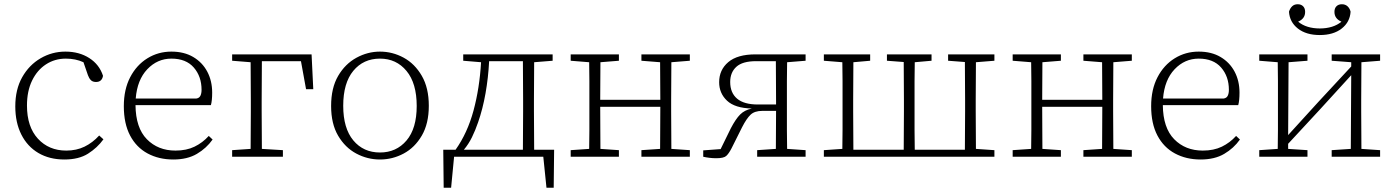

<svg xmlns="http://www.w3.org/2000/svg" viewBox="-20 -738 6561 904"><path d="M283 13Q213 13 161 -17.5Q109 -48 80.5 -104.5Q52 -161 52 -237Q52 -317 84.5 -374.5Q117 -432 171 -463.5Q225 -495 288 -495Q353 -495 400.5 -464.5Q448 -434 465 -381Q460 -352 432 -352Q416 -352 407.5 -361Q399 -370 394 -384L373 -445Q336 -462 290 -462Q238 -462 196.5 -435Q155 -408 131 -358.5Q107 -309 107 -241Q107 -141 158.5 -85Q210 -29 292 -29Q340 -29 378 -47.5Q416 -66 447 -100L467 -82Q438 -42 394.5 -14.5Q351 13 283 13Z M787 -462Q721 -462 673.5 -412Q626 -362 619 -274H904Q918 -276 923.5 -287Q929 -298 929 -315Q929 -378 892.5 -420Q856 -462 787 -462ZM796 13Q728 13 675 -15.5Q622 -44 592.5 -100Q563 -156 563 -238Q563 -317 593 -374.5Q623 -432 674 -463.5Q725 -495 787 -495Q847 -495 890 -469.5Q933 -444 956 -400.5Q979 -357 979 -302Q979 -264 973 -243H618Q619 -136 671.5 -82.5Q724 -29 806 -29Q858 -29 896 -47.5Q934 -66 963 -98L981 -81Q952 -40 907 -13.5Q862 13 796 13Z M1073 -452V-482H1447L1455 -318H1421L1397 -450H1213Q1213 -410 1212.5 -359Q1212 -308 1212 -264V-214Q1212 -174 1212.5 -126Q1213 -78 1213 -37L1312 -31V0H1073V-31L1160 -37Q1160 -78 1160.5 -126Q1161 -174 1161 -214V-264Q1161 -306 1160.5 -355.5Q1160 -405 1160 -445Z M1769 13Q1710 13 1657.5 -15Q1605 -43 1572 -99Q1539 -155 1539 -239Q1539 -324 1572 -380.5Q1605 -437 1658 -466Q1711 -495 1769 -495Q1828 -495 1880.5 -466.5Q1933 -438 1966 -381Q1999 -324 1999 -240Q1999 -156 1966 -99.5Q1933 -43 1880.5 -15Q1828 13 1769 13ZM1769 -20Q1846 -20 1894 -76.5Q1942 -133 1942 -239Q1942 -346 1894 -404Q1846 -462 1769 -462Q1691 -462 1643.5 -404.5Q1596 -347 1596 -240Q1596 -134 1643.5 -77Q1691 -20 1769 -20Z M2231 -162Q2218 -124 2202 -91.5Q2186 -59 2164 -33H2442Q2442 -74 2442.5 -124Q2443 -174 2443 -214V-268Q2443 -309 2442.5 -359.5Q2442 -410 2442 -450H2283Q2279 -372 2266 -298.5Q2253 -225 2231 -162ZM2161 -452V-482H2582V-452L2495 -445Q2495 -405 2494.5 -356.5Q2494 -308 2494 -268V-214Q2494 -174 2494.5 -124Q2495 -74 2495 -33H2589L2587 146H2553L2538 0H2118L2104 146H2069L2067 -33H2125Q2181 -112 2209.5 -217.5Q2238 -323 2245 -445Z M3000 -452V-482H3228V-452L3141 -445Q3141 -405 3140.5 -356.5Q3140 -308 3140 -268V-214Q3140 -174 3140.5 -126Q3141 -78 3141 -37L3228 -31V0H3000V-31L3088 -37Q3088 -78 3088.5 -130.5Q3089 -183 3089 -235H2806Q2806 -180 2806.5 -128.5Q2807 -77 2807 -37L2894 -31V0H2667V-31L2754 -37Q2755 -78 2755 -126Q2755 -174 2755 -214V-268Q2755 -308 2755 -356.5Q2755 -405 2754 -445L2667 -452V-482H2894V-452L2807 -445Q2807 -406 2806.5 -358.5Q2806 -311 2806 -268H3089Q3089 -311 3088.5 -358.5Q3088 -406 3088 -445Z M3537 -482H3773V-452L3686 -445Q3685 -405 3685 -356.5Q3685 -308 3685 -268V-214Q3685 -174 3685 -126Q3685 -78 3686 -37L3773 -31V0H3545V-31L3633 -37Q3633 -76 3633.5 -124Q3634 -172 3634 -216H3570Q3533 -216 3514 -198Q3495 -180 3474 -139L3424 -39Q3411 -14 3399 -3.5Q3387 7 3352 7Q3336 7 3320 5Q3304 3 3291 0V-30L3373 -36L3421 -134Q3444 -178 3465 -199Q3486 -220 3520 -227Q3440 -229 3403 -264Q3366 -299 3366 -351Q3366 -409 3409 -445.5Q3452 -482 3537 -482ZM3548 -246H3634V-258Q3634 -305 3633.5 -357Q3633 -409 3633 -450H3540Q3476 -450 3447 -423.5Q3418 -397 3418 -352Q3418 -301 3450.5 -273.5Q3483 -246 3548 -246Z M4444 -452V-482H4662V-452L4575 -445Q4575 -405 4574.5 -356.5Q4574 -308 4574 -268V-214Q4574 -174 4574.5 -126Q4575 -78 4575 -37L4662 -31V0H3859V-31L3946 -37Q3947 -78 3947 -126Q3947 -174 3947 -214V-268Q3947 -308 3947 -356.5Q3947 -405 3946 -445L3859 -452V-482H4077V-452L3998 -445Q3998 -405 3997.5 -356.5Q3997 -308 3997 -268V-214Q3997 -174 3997.5 -124Q3998 -74 3998 -33H4235Q4235 -74 4235.5 -124Q4236 -174 4236 -214V-268Q4236 -308 4235.5 -357Q4235 -406 4235 -446L4156 -452V-482H4366V-452L4287 -445Q4286 -405 4286 -356.5Q4286 -308 4286 -268V-214Q4286 -174 4286 -124Q4286 -74 4287 -33H4523Q4523 -74 4523.5 -124Q4524 -174 4524 -214V-268Q4524 -308 4523.5 -357Q4523 -406 4523 -446Z M5081 -452V-482H5309V-452L5222 -445Q5222 -405 5221.5 -356.5Q5221 -308 5221 -268V-214Q5221 -174 5221.5 -126Q5222 -78 5222 -37L5309 -31V0H5081V-31L5169 -37Q5169 -78 5169.5 -130.5Q5170 -183 5170 -235H4887Q4887 -180 4887.5 -128.5Q4888 -77 4888 -37L4975 -31V0H4748V-31L4835 -37Q4836 -78 4836 -126Q4836 -174 4836 -214V-268Q4836 -308 4836 -356.5Q4836 -405 4835 -445L4748 -452V-482H4975V-452L4888 -445Q4888 -406 4887.5 -358.5Q4887 -311 4887 -268H5170Q5170 -311 5169.5 -358.5Q5169 -406 5169 -445Z M5624 -462Q5558 -462 5510.5 -412Q5463 -362 5456 -274H5741Q5755 -276 5760.5 -287Q5766 -298 5766 -315Q5766 -378 5729.5 -420Q5693 -462 5624 -462ZM5633 13Q5565 13 5512 -15.5Q5459 -44 5429.5 -100Q5400 -156 5400 -238Q5400 -317 5430 -374.5Q5460 -432 5511 -463.5Q5562 -495 5624 -495Q5684 -495 5727 -469.5Q5770 -444 5793 -400.5Q5816 -357 5816 -302Q5816 -264 5810 -243H5455Q5456 -136 5508.5 -82.5Q5561 -29 5643 -29Q5695 -29 5733 -47.5Q5771 -66 5800 -98L5818 -81Q5789 -40 5744 -13.5Q5699 13 5633 13Z M6250 -452V-482H6478V-452L6390 -445Q6390 -405 6389.5 -356.5Q6389 -308 6389 -268V-214Q6389 -174 6389.5 -126Q6390 -78 6390 -37L6478 -31V0H6250V-31L6340 -37L6342 -384L6196 -224L6045 -61V-37L6136 -31V0H5909V-31L5996 -37Q5997 -78 5997 -126Q5997 -174 5997 -214V-268Q5997 -308 5997 -356.5Q5997 -405 5996 -445L5909 -452V-482H6136V-452L6047 -445L6045 -102L6188 -259L6342 -425V-445ZM6194 -573Q6130 -573 6091 -603.5Q6052 -634 6049 -683Q6054 -699 6064 -708.5Q6074 -718 6090 -718Q6106 -718 6115.5 -708.5Q6125 -699 6125 -682Q6125 -650 6092 -636Q6111 -620 6137 -612Q6163 -604 6194 -604Q6225 -604 6251 -612Q6277 -620 6296 -636Q6263 -650 6263 -682Q6263 -699 6272.5 -708.5Q6282 -718 6298 -718Q6314 -718 6324.5 -708.5Q6335 -699 6339 -683Q6336 -634 6297 -603.5Q6258 -573 6194 -573Z"/></svg>

Font: Source Serif 4 SmText Light
Style: Regular
Weight: 300
Designer: Frank Grießhammer
Foundry: Adobe
Version: Version 4.005;hotconv 1.1.0;makeotfexe 2.6.0